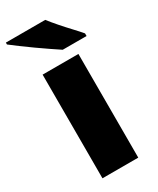

<svg xmlns="http://www.w3.org/2000/svg" viewBox="-202 -827 730 887"><g transform="rotate(-30 163.0 -383.0)"><path d="M258 0H67V-553H258ZM204 -766Q221 -744 244.5 -717Q268 -690 292 -664.5Q316 -639 332 -620V-606H205Q185 -619 156.5 -638.5Q128 -658 97.5 -679.5Q67 -701 39.5 -721.5Q12 -742 -6 -756V-766Z"/></g></svg>

Font: Noto Sans Hebrew Thin Black
Style: Regular
Weight: 900
Version: Version 3.001